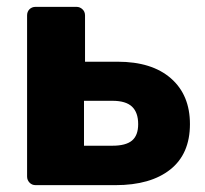

<svg xmlns="http://www.w3.org/2000/svg" viewBox="-20 -540 599 560"><path d="M84 0Q73 0 66 -7.5Q59 -15 59 -25V-495Q59 -506 66 -513Q73 -520 84 -520H203Q213 -520 220.5 -513Q228 -506 228 -495V-360H323Q423 -360 478.5 -311.5Q534 -263 534 -178Q534 -91 476.5 -45.5Q419 0 317 0ZM225 -115H308Q347 -115 365 -130Q383 -145 383 -178Q383 -212 365 -229Q347 -246 308 -246H225Z"/></svg>

Font: Rubik Light
Style: Bold
Weight: 700
Version: Version 2.104